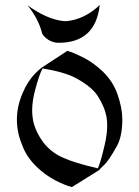

<svg xmlns="http://www.w3.org/2000/svg" viewBox="-20 -759 566 781"><path d="M153.3 -480.5 152.8 -480Q138.7 -453.6 122.6 -391.6Q110.8 -347.2 110.8 -308.6Q110.8 -293.5 113.3 -276.9Q119.6 -233.9 149.4 -189.5Q180.2 -143.1 233.9 -118.7Q284.2 -95.7 377.9 -74.2L378.4 -74.7Q390.1 -101.1 406.2 -171.4Q416 -213.9 416 -248.5Q416 -267.1 413.6 -281.2Q406.2 -324.2 377.4 -368.7Q354 -404.8 293 -439Q245.1 -465.8 153.3 -480.5ZM272.5 2Q243.2 -5.4 203.1 -26.4Q163.6 -47.4 129.9 -79.6Q86.9 -121.1 69.8 -169.9Q48.8 -219.7 48.8 -272.5Q48.8 -273.9 48.8 -274.4Q48.8 -326.7 72.8 -382.3Q91.8 -426.8 121.1 -458Q134.8 -472.7 150.4 -484.4L253.9 -552.2Q277.8 -545.9 323.7 -522.5Q357.9 -504.9 396.5 -469.7Q439.9 -427.7 457.5 -376.5Q477.1 -321.8 477.5 -274.9V-272.9Q477.5 -205.6 456.1 -166Q422.9 -105 400.4 -85Q388.2 -74.2 383.8 -67.4ZM385.7 -738.8Q368.7 -585 218.8 -585Q181.2 -585 154.8 -616.7L151.4 -623Q137.2 -681.2 92.3 -737.3Q171.4 -680.2 238.3 -673.3L250.5 -672.9Q324.7 -680.2 385.7 -738.8Z"/></svg>

Font: MedievalSharp
Style: Regular
Weight: 500
Version: Version 1.0